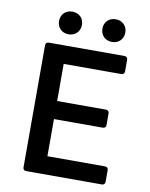

<svg xmlns="http://www.w3.org/2000/svg" viewBox="-88 -855 718 920"><g transform="rotate(10 271.5 -395.5)"><path d="M133.8 -736.3C133.8 -703.1 157.2 -680.7 189.5 -680.7C221.7 -680.7 245.1 -703.1 245.1 -736.3C245.1 -768.6 221.7 -791 189.5 -791C157.2 -791 133.8 -768.6 133.8 -736.3ZM344.7 -736.3C344.7 -703.1 368.2 -680.7 400.4 -680.7C432.6 -680.7 456.1 -703.1 456.1 -736.3C456.1 -768.6 432.6 -791 400.4 -791C368.2 -791 344.7 -768.6 344.7 -736.3ZM87.9 -609.4V-15.6C87.9 -5.9 93.8 0 103.5 0H471.7C481.4 0 487.3 -5.9 487.3 -15.6V-72.3C487.3 -82 481.4 -87.9 471.7 -87.9H191.4V-268.6H428.7C438.5 -268.6 444.3 -274.4 444.3 -284.2V-340.8C444.3 -350.6 438.5 -356.4 428.7 -356.4H191.4V-537.1H471.7C481.4 -537.1 487.3 -543 487.3 -552.7V-609.4C487.3 -619.1 481.4 -625 471.7 -625H103.5C93.8 -625 87.9 -619.1 87.9 -609.4Z"/></g></svg>

Font: Ed Sans Neue Medium
Style: Regular
Weight: 500
Designer: Stephen Hutchings
Version: Version 1.004;PS 001.004;hotconv 1.0.88;makeotf.lib2.5.64775